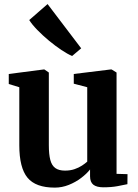

<svg xmlns="http://www.w3.org/2000/svg" viewBox="-20 -888 660 920"><path d="M475.5 9.5Q443 9.5 427.2 -3Q411.5 -15.5 411.5 -43.5V-76Q395 -55 368.5 -35Q342 -15 309.5 -2Q277 11 242.5 11Q151 11 111.8 -36.5Q72.5 -84 72.5 -192V-470L22 -485.5V-533.5L188 -555H193L214 -540.5V-192.5Q214 -148.5 221 -121.8Q228 -95 245 -82.8Q262 -70.5 291.5 -70.5Q317 -70.5 337.2 -77.5Q357.5 -84.5 372.8 -94.5Q388 -104.5 398 -113.5V-470L333.5 -487V-533.5L508.5 -555H515L538.5 -540.5V-55L591 -53.5L590.5 -5.5Q572.5 -1.5 543.2 4Q514 9.5 475.5 9.5ZM325 -620Q303.5 -629 274.2 -648.5Q245 -668 214.5 -693.2Q184 -718.5 158.8 -744.5Q133.5 -770.5 120 -792L208 -868.5L369 -656.5L326 -620Z"/></svg>

Font: Merriweather 48pt
Style: Bold
Weight: 700
Version: Version 2.100